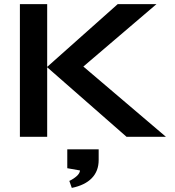

<svg xmlns="http://www.w3.org/2000/svg" viewBox="-20 -667 854 936"><path d="M354 -315 353 -371 789 0H597L209 -340L554 -647H743ZM77 -647H210V0H77ZM330 249 318 215Q339 205 354 191.5Q369 178 370 164L308 153V61H461V113Q461 167 427.5 201.5Q394 236 330 249Z"/></svg>

Font: Syne
Style: Bold
Weight: 700
Designer: Lucas Descroix
Foundry: Bonjour Monde
Version: Version 2.200